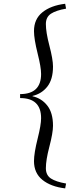

<svg xmlns="http://www.w3.org/2000/svg" viewBox="-20 -747 421 1040"><path d="M88.9 -215.8V-237.3Q202.6 -237.3 202.6 -346.2Q202.6 -382.8 184.1 -456.1Q164.1 -536.1 164.1 -578.6Q164.1 -643.6 209.7 -680.4Q255.4 -717.3 333 -726.6L337.9 -700.2Q284.2 -690.9 256.3 -672.9Q228.5 -654.8 228.5 -616.7Q228.5 -572.3 247.1 -501.5Q267.1 -425.3 267.1 -386.7Q267.1 -316.9 236.3 -277.8Q205.6 -238.8 156.2 -227.5V-225.6Q205.6 -214.4 236.3 -175Q267.1 -135.7 267.1 -65.9Q267.1 -27.3 247.1 48.8Q228.5 119.6 228.5 164.1Q228.5 202.1 256.1 220Q283.7 237.8 337.9 247.1L333 273.4Q255.4 264.2 209.7 227.3Q164.1 190.4 164.1 125.5Q164.1 83 184.1 2.9Q202.6 -70.3 202.6 -106.9Q202.6 -215.8 88.9 -215.8Z"/></svg>

Font: Theano Modern
Style: Regular
Weight: 400
Designer: Alexey Kryukov
Version: Version 2.00